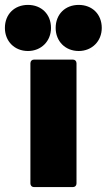

<svg xmlns="http://www.w3.org/2000/svg" viewBox="-102 -763 435 783"><path d="M12 -555C66 -555 106 -595 106 -649C106 -705 67 -743 12 -743C-43 -743 -82 -705 -82 -649C-82 -595 -43 -555 12 -555ZM219 -555C273 -555 313 -595 313 -649C313 -705 274 -743 219 -743C164 -743 125 -705 125 -649C125 -595 164 -555 219 -555ZM37 0H195C204 0 210 -6 210 -15V-505C210 -514 204 -520 195 -520H37C28 -520 22 -514 22 -505V-15C22 -6 28 0 37 0Z"/></svg>

Font: Barlow Condensed Black
Style: Regular
Weight: 900
Width: 3
Designer: Jeremy Tribby
Foundry: Tribby Type
Version: Version 1.422;hotconv 1.0.109;makeotfexe 2.5.65596